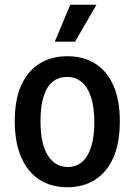

<svg xmlns="http://www.w3.org/2000/svg" viewBox="-20 -773 565 806"><path d="M263 13Q194 13 144.5 -19.5Q95 -52 68.5 -114Q42 -176 42 -264Q42 -357 70 -417Q98 -477 147.5 -507Q197 -537 263 -537Q330 -537 379 -506.5Q428 -476 455.5 -415.5Q483 -355 483 -264Q483 -172 455.5 -110.5Q428 -49 378.5 -18Q329 13 263 13ZM265 -72Q300 -72 324.5 -93Q349 -114 362.5 -156.5Q376 -199 376 -259Q376 -323 362 -365.5Q348 -408 322.5 -429Q297 -450 261 -450Q227 -450 202 -430.5Q177 -411 163.5 -369.5Q150 -328 150 -264Q150 -170 180.5 -121Q211 -72 265 -72ZM295 -598H210L275 -753H385Z"/></svg>

Font: Bricolage Grotesque SemiCondensed Medium
Style: Regular
Weight: 500
Width: 4
Designer: Mathieu Triay
Foundry: Atelier Triay
Version: Version 1.001;gftools[0.9.33.dev8+g029e19f]